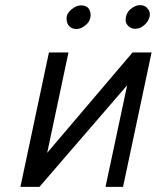

<svg xmlns="http://www.w3.org/2000/svg" viewBox="-20 -729 611 749"><path d="M295.4 -708Q331.5 -708 333.5 -671.4Q333.5 -647 314.5 -631.3Q295.4 -615.7 278.3 -615.7Q261.2 -615.7 250.5 -626.5Q239.7 -637.2 239.7 -657Q239.7 -676.8 258.8 -692.4Q277.8 -708 295.4 -708ZM470.2 -648.9Q470.2 -677.7 489.3 -693.4Q508.3 -709 525.6 -709Q543 -709 552.7 -699.2Q568.4 -683.6 563.5 -663.8Q558.6 -644 542 -630.4Q525.4 -616.7 508.3 -616.7Q491.2 -616.7 480.7 -627.2Q470.2 -637.7 470.2 -648.9ZM170.9 -524.4H247.1L164.1 -132.8L497.1 -524.4H571.3L460 0H391.6L476.1 -396.5L133.8 0H59.6Z"/></svg>

Font: Tuffy
Style: Italic
Weight: 400
Italic angle: -12°
Designer: Thatcher Ulrich, Karoly Barta and Michael Everson
Version: Version 001.271